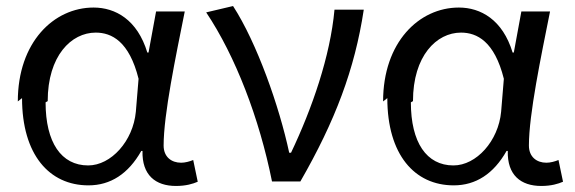

<svg xmlns="http://www.w3.org/2000/svg" viewBox="-20 -575 1906 636"><path d="M53 -250C53 -63 143 39 273 39C346 39 405 1 448 -75H452C450 5 495 41 563 41C596 41 619 34 635 27L620 -45C608 -40 593 -36 580 -36C548 -36 522 -55 522 -93C522 -196 562 -387 592 -537H497L472 -401H468C435 -510 362 -550 290 -550C158 -550 39 -435 39 -239ZM138 -240C138 -390 216 -467 297 -467C350 -467 408 -438 439 -314L430 -205C421 -108 348 -27 272 -27C183 -27 131 -103 131 -236Z M663 -534C760 -389 839 -183 881 26H975C1090 -174 1155 -345 1185 -543H1088C1074 -389 1014 -216 944 -69H938C905 -223 831 -433 752 -555Z M1263 -250C1263 -63 1353 39 1483 39C1556 39 1615 1 1658 -75H1662C1660 5 1705 41 1773 41C1806 41 1829 34 1845 27L1830 -45C1818 -40 1803 -36 1790 -36C1758 -36 1732 -55 1732 -93C1732 -196 1772 -387 1802 -537H1707L1682 -401H1678C1645 -510 1572 -550 1500 -550C1368 -550 1249 -435 1249 -239ZM1348 -240C1348 -390 1426 -467 1507 -467C1560 -467 1618 -438 1649 -314L1640 -205C1631 -108 1558 -27 1482 -27C1393 -27 1341 -103 1341 -236Z"/></svg>

Font: GenEiGothic-pro-Regular
Style: Regular
Weight: 400
Designer: Ryoko NISHIZUKA (kana & ideographs); Paul D. Hunt (Latin, Greek & Cyrillic); Wenlong ZHANG (bopomofo); Sandoll Communica
Foundry: Adobe Systems Incorporated; o_tamon
Version: Version 1.000.140830